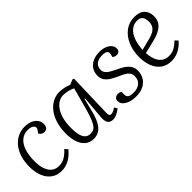

<svg xmlns="http://www.w3.org/2000/svg" viewBox="61 -1142 1778 1778"><g transform="rotate(-45 950.0 -253.0)"><path d="M281 -520Q326 -520 358.5 -505.5Q391 -491 408.5 -466.5Q426 -442 426 -410Q426 -384 413 -369Q400 -354 376 -354Q359 -354 345.5 -363.5Q332 -373 325 -387L340 -406Q357 -428 352 -444Q347 -460 327.5 -469Q308 -478 279 -478Q244 -478 214.5 -462Q185 -446 164 -414.5Q143 -383 131.5 -336.5Q120 -290 120 -228Q120 -168 135 -125Q150 -82 179 -59Q208 -36 251 -36Q275 -36 299 -43.5Q323 -51 347 -69Q371 -87 395 -114L421 -85Q407 -69 389 -51.5Q371 -34 348 -19Q325 -4 297 5Q269 14 237 14Q175 14 133 -18Q91 -50 70.5 -104Q50 -158 50 -225Q50 -290 66.5 -344.5Q83 -399 114 -438Q145 -477 187.5 -498.5Q230 -520 281 -520Z M907 -78Q906 -53 911.5 -43.5Q917 -34 932 -34Q946 -34 961 -41Q976 -48 992 -60L1011 -31Q999 -21 982 -10.5Q965 0 946 7Q927 14 907 14Q884 14 868.5 3.5Q853 -7 847 -28Q841 -49 843 -79L863 -309L856 -310L826 -187Q814 -139 799 -101.5Q784 -64 764 -38.5Q744 -13 717.5 0.5Q691 14 657 14Q605 14 571.5 -15Q538 -44 522 -92.5Q506 -141 506 -202Q506 -275 523.5 -333.5Q541 -392 572.5 -433.5Q604 -475 645.5 -497.5Q687 -520 735 -520Q770 -520 800 -512.5Q830 -505 854 -495L905 -516L920 -509ZM667 -41Q693 -41 711.5 -51.5Q730 -62 746 -89Q762 -116 778 -163.5Q794 -211 814 -286L857 -446Q835 -458 803.5 -466Q772 -474 741 -474Q706 -474 676 -455Q646 -436 623.5 -401Q601 -366 589 -317Q577 -268 577 -207Q577 -150 587 -113Q597 -76 617 -58.5Q637 -41 667 -41Z M1222 -28Q1269 -28 1301.5 -53.5Q1334 -79 1334 -129Q1334 -157 1320.5 -175Q1307 -193 1282.5 -207Q1258 -221 1224 -235Q1192 -250 1161.5 -267.5Q1131 -285 1111.5 -311.5Q1092 -338 1092 -379Q1092 -401 1100.5 -426Q1109 -451 1129 -472Q1149 -493 1182 -506.5Q1215 -520 1264 -520Q1303 -520 1333.5 -507.5Q1364 -495 1381 -474.5Q1398 -454 1398 -428Q1398 -408 1386.5 -396.5Q1375 -385 1355 -385Q1342 -385 1331 -389.5Q1320 -394 1313 -400L1320 -432Q1326 -453 1311.5 -466.5Q1297 -480 1259 -480Q1220 -480 1196 -468Q1172 -456 1161.5 -436.5Q1151 -417 1151 -395Q1151 -371 1164 -353.5Q1177 -336 1199.5 -322.5Q1222 -309 1251 -295Q1278 -283 1302.5 -269.5Q1327 -256 1347 -239Q1367 -222 1379 -199Q1391 -176 1391 -144Q1391 -100 1370 -64Q1349 -28 1309 -7Q1269 14 1212 14Q1167 14 1132 2Q1097 -10 1077.5 -30.5Q1058 -51 1058 -78Q1058 -102 1072.5 -113Q1087 -124 1106 -124Q1117 -124 1127.5 -121Q1138 -118 1145 -114L1144 -80Q1143 -54 1159.5 -41Q1176 -28 1222 -28Z M1717 -520Q1787 -520 1820 -485.5Q1853 -451 1853 -397Q1853 -357 1837.5 -329.5Q1822 -302 1796.5 -284Q1771 -266 1740.5 -255Q1710 -244 1680 -237L1558 -207Q1560 -162 1574 -123Q1588 -84 1617 -60Q1646 -36 1690 -36Q1714 -36 1736 -42Q1758 -48 1780 -63.5Q1802 -79 1828 -103L1854 -75Q1842 -61 1825 -45.5Q1808 -30 1785.5 -16.5Q1763 -3 1736 5.5Q1709 14 1676 14Q1613 14 1570.5 -18Q1528 -50 1507.5 -104Q1487 -158 1487 -225Q1487 -309 1516 -375.5Q1545 -442 1596.5 -481Q1648 -520 1717 -520ZM1784 -394Q1784 -417 1777.5 -436Q1771 -455 1755.5 -466.5Q1740 -478 1713 -478Q1668 -478 1634 -450.5Q1600 -423 1580.5 -372Q1561 -321 1557 -250L1675 -280Q1710 -289 1734 -303Q1758 -317 1771 -339.5Q1784 -362 1784 -394Z"/></g></svg>

Font: Literata 24pt Light
Style: Italic
Weight: 300
Italic angle: -2°
Designer: Latin by Veronika Burian and Jose Scaglione. Greek by Irene Vlachou. Cyrillic by Vera Evstafieva
Foundry: TypeTogether
Version: Version 3.103;gftools[0.9.29]